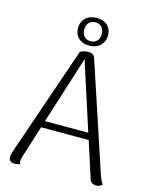

<svg xmlns="http://www.w3.org/2000/svg" viewBox="-133 -985 845 1079"><g transform="rotate(15 290.0 -445.5)"><path d="M291 -739C344 -739 379 -771 380 -822C380 -870 346 -901 295 -901C242 -901 206 -869 206 -818C206 -770 240 -739 291 -739ZM293 -875C324 -875 344 -854 344 -820C344 -786 324 -765 293 -765C262 -765 242 -786 242 -820C242 -854 262 -875 293 -875ZM547 -45 337 -679C331 -697 316 -704 298 -704C283 -704 267 -700 251 -693L32 -56C29 -43 24 -29 24 -19C24 0 36 10 58 10C72 10 81 8 91 4C87 -1 86 -8 86 -15C86 -23 89 -35 92 -43L150 -226H427L495 -15C499 1 515 10 534 10C550 10 560 4 568 -5C560 -15 552 -31 547 -45ZM162 -265 287 -659 414 -265Z"/></g></svg>

Font: Arima Koshi Light
Style: Regular
Weight: 300
Designer: Joana Correia and Natanael Gama
Foundry: NDISCOVER
Version: Version 1.019;PS 001.019;hotconv 1.0.88;makeotf.lib2.5.64775